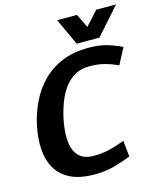

<svg xmlns="http://www.w3.org/2000/svg" viewBox="-127 -959 892 1060"><g transform="rotate(-15 319.0 -429.0)"><path d="M406.7 -575.3Q358.7 -575.3 322.8 -554.8Q287 -534.3 261.8 -499.3Q236.7 -464.3 220.5 -421.3Q204.3 -378.3 194.7 -333.3H42.7Q57 -401.3 86.7 -462.8Q116.3 -524.3 163.2 -572.3Q210 -620.3 275.7 -647.8Q341.3 -675.3 428.3 -675.3Q490.7 -675.3 537 -661Q583.3 -646.7 617 -629.3L568.3 -537.3Q529.3 -555.7 491.7 -565.5Q454 -575.3 406.7 -575.3ZM304 -91.3Q351.3 -91.3 393 -101.2Q434.7 -111 482 -129.3L491.3 -37.3Q450 -20.3 397.5 -5.5Q345 9.3 282.7 9.3Q195.7 9.3 141.8 -18.7Q88 -46.7 61.7 -94.7Q35.3 -142.7 32 -204.5Q28.7 -266.3 42.7 -333.3H194.7Q185.3 -289 183.5 -246Q181.7 -203 191.8 -168Q202 -133 229 -112.2Q256 -91.3 304 -91.3ZM385.3 -713.7 524.7 -867H638L502 -713.7ZM488.7 -713.7H372L301.3 -867H414.7Z"/></g></svg>

Font: Epunda Sans Light
Style: Italic
Weight: 300
Italic angle: -12.0243°
Designer: Simon Atzbach
Foundry: typofactur
Version: Version 2.204